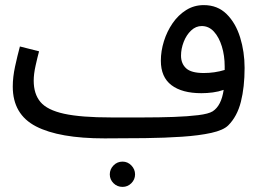

<svg xmlns="http://www.w3.org/2000/svg" viewBox="-20 -521 1023 752"><path d="M390 21Q212 21 121 -26Q30 -73 30 -182Q30 -219 39 -260.5Q48 -302 58 -339L133 -320Q127 -298 119.5 -264.5Q112 -231 112 -205Q112 -153 138.5 -121.5Q165 -90 231 -75.5Q297 -61 416 -61Q477 -61 540.5 -61Q604 -61 660 -63Q716 -65 756.5 -70Q797 -75 813 -85Q847 -107 856 -169Q836 -162 813.5 -159Q791 -156 769 -156Q693 -156 651.5 -187.5Q610 -219 610 -283Q610 -321 622 -359.5Q634 -398 656 -430Q678 -462 709 -481.5Q740 -501 778 -501Q832 -501 867.5 -466Q903 -431 920.5 -374.5Q938 -318 938 -255Q938 -180 923.5 -122.5Q909 -65 874 -30Q855 -11 807.5 -0.5Q760 10 693 14.5Q626 19 548 20Q470 21 390 21ZM689 -303Q689 -272 709 -253.5Q729 -235 778 -235Q821 -235 860 -247Q860 -253 860 -261Q860 -303 849 -339Q838 -375 818 -397Q798 -419 770 -419Q747 -419 728.5 -401.5Q710 -384 699.5 -357Q689 -330 689 -303ZM460 211Q439 211 424.5 196.5Q410 182 410 162Q410 142 424.5 127Q439 112 460 112Q480 112 494.5 127Q509 142 509 162Q509 182 494.5 196.5Q480 211 460 211Z"/></svg>

Font: TSCustom
Style: Regular
Weight: 400
Designer: Monotype Design Team
Foundry: Monotype Imaging Inc.
Version: Version 2.004; ttfautohint (v1.8.3) -l 8 -r 50 -G 200 -x 14 